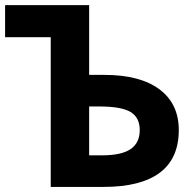

<svg xmlns="http://www.w3.org/2000/svg" viewBox="-20 -734 767 754"><path d="M682.1 -223.1Q682.1 -111.8 607.7 -55.9Q533.2 0 387.2 0H179.2V-587.9H0V-713.9H330.1V-439.9H390.1Q529.8 -439.9 606 -383.3Q682.1 -326.7 682.1 -223.1ZM330.1 -124H380.9Q457.5 -124 493.2 -148.7Q528.8 -173.3 528.8 -223.1Q528.8 -272.5 492.7 -294.2Q456.5 -315.9 369.1 -315.9H330.1Z"/></svg>

Font: Zoram GWebM
Style: Bold
Weight: 700
Foundry: Ascender Corporation
Version: Version 1.000